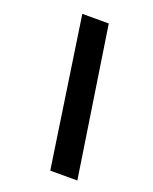

<svg xmlns="http://www.w3.org/2000/svg" viewBox="-135 -790 691 866"><g transform="rotate(20 210.5 -357.0)"><path d="M344 0 235 -714H108L214 0Z"/></g></svg>

Font: BC Sans
Style: Bold Italic
Weight: 700
Italic angle: -12°
Designer: Monotype Design Team
Province of B.C.
Foundry: Monotype Imaging Inc.
Version: Version 2.000;GOOG;noto-source:20170915:90ef993387c0